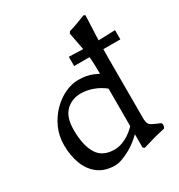

<svg xmlns="http://www.w3.org/2000/svg" viewBox="-191 -940 1009 1080"><g transform="rotate(-30 314.0 -400.5)"><path d="M322 -650 472 -645 622 -650V-590H322ZM50 -232Q50 -292 73 -343Q96 -394 133 -431.5Q170 -469 214.5 -490Q259 -511 301 -511Q357 -511 396.5 -493.5Q436 -476 455 -465L430 -380Q395 -409 354.5 -423.5Q314 -438 276 -438Q218 -438 179 -400Q140 -362 140 -279Q140 -180 173.5 -124.5Q207 -69 285 -69Q321 -69 360 -89Q399 -109 436 -150L475 -140Q408 -60 345 -25Q282 10 244 10Q177 10 134 -23Q91 -56 70.5 -111Q50 -166 50 -232ZM392 -760 400 -772Q429 -780 455.5 -790Q482 -800 511 -811L520 -805Q517 -736 514 -667.5Q511 -599 511 -530V-135Q512 -118 516.5 -107.5Q521 -97 536 -89Q551 -81 583 -68Q592 -64 590 -49Q588 -34 582 -32Q576 -31 562.5 -27.5Q549 -24 535 -21Q521 -18 515 -16L436 7L426 0V-495Q426 -578 414.5 -642.5Q403 -707 392 -760Z"/></g></svg>

Font: Anvers
Style: Regular
Weight: 400
Designer: Ishtar van Looy
Version: Version 1.000